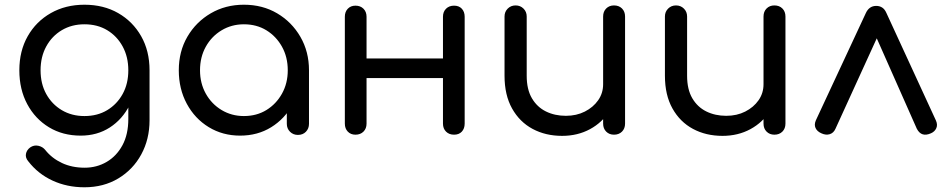

<svg xmlns="http://www.w3.org/2000/svg" viewBox="-20 -571 4027 814"><path d="M322 4Q246 4 187.5 -31.5Q129 -67 95.5 -129.5Q62 -192 62 -273Q62 -355 97.5 -417.5Q133 -480 195.5 -515.5Q258 -551 338 -551Q419 -551 481 -515.5Q543 -480 578.5 -417.5Q614 -355 614 -273L560 -265Q560 -186 529.5 -125.5Q499 -65 445.5 -30.5Q392 4 322 4ZM338 223Q264 223 202.5 194.5Q141 166 100 113Q87 98 90 81.5Q93 65 108 54Q124 43 142.5 47Q161 51 172 65Q200 100 242.5 120Q285 140 339 140Q390 140 432 115.5Q474 91 499 45Q524 -1 524 -67V-212L555 -290L614 -273V-61Q614 19 579 83.5Q544 148 481.5 185.5Q419 223 338 223ZM338 -79Q393 -79 434.5 -104Q476 -129 500 -172.5Q524 -216 524 -273Q524 -330 500 -374Q476 -418 434.5 -443Q393 -468 338 -468Q284 -468 242 -443Q200 -418 176 -374Q152 -330 152 -273Q152 -216 176 -172.5Q200 -129 242 -104Q284 -79 338 -79Z M998 4Q924 4 865 -32Q806 -68 772 -131Q738 -194 738 -273Q738 -353 774.5 -415.5Q811 -478 873.5 -514.5Q936 -551 1014 -551Q1093 -551 1155 -514.5Q1217 -478 1253.5 -415Q1290 -352 1290 -273L1254 -265Q1254 -189 1220.5 -128Q1187 -67 1129.5 -31.5Q1072 4 998 4ZM1014 -79Q1068 -79 1109.5 -104.5Q1151 -130 1175.5 -174Q1200 -218 1200 -273Q1200 -329 1175.5 -373Q1151 -417 1109.5 -442.5Q1068 -468 1014 -468Q962 -468 919.5 -442.5Q877 -417 852.5 -373Q828 -329 828 -273Q828 -218 852.5 -174Q877 -130 919.5 -104.5Q962 -79 1014 -79ZM1243 1Q1223 1 1209.5 -12.5Q1196 -26 1196 -46V-205L1215 -302L1290 -273V-46Q1290 -26 1277 -12.5Q1264 1 1243 1Z M1905 0Q1884 0 1871 -13Q1858 -26 1858 -47V-500Q1858 -521 1871 -534Q1884 -547 1905 -547Q1926 -547 1938 -534Q1950 -521 1950 -500V-47Q1950 -26 1938 -13Q1926 0 1905 0ZM1487 0Q1467 0 1454.5 -13Q1442 -26 1442 -47V-500Q1442 -521 1454.5 -534Q1467 -547 1487 -547Q1508 -547 1521 -534Q1534 -521 1534 -500V-47Q1534 -26 1521 -13Q1508 0 1487 0ZM1521 -240V-323H1886V-240Z M2363 5Q2293 5 2238 -24.5Q2183 -54 2151 -111Q2119 -168 2119 -250V-501Q2119 -521 2132.5 -534.5Q2146 -548 2166 -548Q2186 -548 2199.5 -534.5Q2213 -521 2213 -501V-250Q2213 -192 2235 -154.5Q2257 -117 2294.5 -98.5Q2332 -80 2379 -80Q2424 -80 2459.5 -98Q2495 -116 2516 -146Q2537 -176 2537 -214H2597Q2596 -152 2565 -102Q2534 -52 2481.5 -23.5Q2429 5 2363 5ZM2583 0Q2563 0 2550 -13Q2537 -26 2537 -47V-501Q2537 -522 2550 -535Q2563 -548 2583 -548Q2604 -548 2617 -535Q2630 -522 2630 -501V-47Q2630 -26 2617 -13Q2604 0 2583 0Z M3043 5Q2973 5 2918 -24.5Q2863 -54 2831 -111Q2799 -168 2799 -250V-501Q2799 -521 2812.5 -534.5Q2826 -548 2846 -548Q2866 -548 2879.5 -534.5Q2893 -521 2893 -501V-250Q2893 -192 2915 -154.5Q2937 -117 2974.5 -98.5Q3012 -80 3059 -80Q3104 -80 3139.5 -98Q3175 -116 3196 -146Q3217 -176 3217 -214H3277Q3276 -152 3245 -102Q3214 -52 3161.5 -23.5Q3109 5 3043 5ZM3263 0Q3243 0 3230 -13Q3217 -26 3217 -47V-501Q3217 -522 3230 -535Q3243 -548 3263 -548Q3284 -548 3297 -535Q3310 -522 3310 -501V-47Q3310 -26 3297 -13Q3284 0 3263 0Z M3695 -546Q3709 -546 3720 -539Q3731 -532 3738 -516L3948 -60Q3956 -42 3949.5 -27.5Q3943 -13 3927 -6Q3907 3 3892 -1.5Q3877 -6 3867 -25L3673 -463H3722L3522 -25Q3514 -7 3497.5 -2Q3481 3 3462 -6Q3444 -14 3437.5 -28.5Q3431 -43 3439 -61L3651 -516Q3665 -546 3695 -546Z"/></svg>

Font: Comfortaa SemiBold
Style: Regular
Weight: 600
Designer: Johan Aakerlund
Foundry: Johan Aakerlund
Version: Version 3.104; ttfautohint (v1.8.1.43-b0c9)